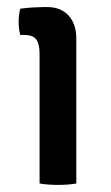

<svg xmlns="http://www.w3.org/2000/svg" viewBox="-20 -517 312 541"><path d="M195 0Q184.5 2 171 3Q157.5 4 143.5 4Q129.5 4 116 3Q102.5 2 91.5 0V-366.5Q91.5 -393 82.2 -405.8Q73 -418.5 48 -418.5H37Q32.5 -436.5 32.5 -455Q32.5 -464 33.5 -473.2Q34.5 -482.5 37 -492.5Q56 -495 72.8 -496Q89.5 -497 100.5 -497H114Q151.5 -497 173.2 -473.2Q195 -449.5 195 -408.5Z"/></svg>

Font: Signika
Style: Regular
Weight: 400
Designer: Anna Giedry
Foundry: Anna Giedry
Version: Version 2.001